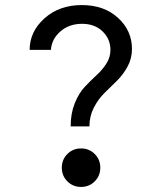

<svg xmlns="http://www.w3.org/2000/svg" viewBox="-20 -730 640 758"><path d="M259 -231Q259 -282 275 -322Q291 -362 314.5 -387Q338 -412 361 -433Q384 -454 400 -479Q416 -504 416 -533Q416 -576 385 -606Q354 -636 304 -636Q253 -636 218.5 -606Q184 -576 181 -533H97Q97 -605 155.5 -657.5Q214 -710 303 -710Q391 -710 446 -659.5Q501 -609 501 -537Q501 -499 483.5 -467Q466 -435 441.5 -411Q417 -387 392.5 -363Q368 -339 350.5 -305Q333 -271 333 -231ZM246 -14Q224 -36 224 -68Q224 -100 246 -122Q268 -144 300 -144Q332 -144 354 -122Q376 -100 376 -68Q376 -36 354 -14Q332 8 300 8Q268 8 246 -14Z"/></svg>

Font: CommitMono
Style: 450Regular
Weight: 450
Designer: Eigil Nikolajsen
Foundry: Eigil Nikolajsen
Version: Version 1.002